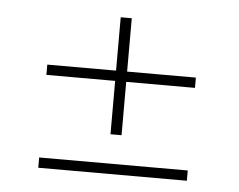

<svg xmlns="http://www.w3.org/2000/svg" viewBox="-38 -574 602 484"><g transform="rotate(5 263.0 -332.0)"><path d="M75 -369V-395H451V-369ZM249 -530H277V-234H249ZM75 -134V-160H451V-134Z"/></g></svg>

Font: Outfit Thin
Style: Regular
Weight: 100
Designer: Rodrigo Fuenzalida
Foundry: fragTYPE
Version: Version 1.100;gftools[0.9.27]